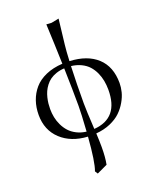

<svg xmlns="http://www.w3.org/2000/svg" viewBox="-168 -795 915 1126"><g transform="rotate(-20 290.0 -231.5)"><path d="M309.1 204.1 243.2 234.9 231.9 217.3Q251.5 166.5 263.2 11.7Q160.2 5.9 97.4 -52.7Q34.7 -111.3 34.7 -206.1Q34.7 -252.9 48.6 -293.2Q62.5 -333.5 90.1 -365.7Q117.7 -397.9 163.3 -418Q209 -438 268.1 -441.4Q264.6 -561.5 258.8 -690.4L291 -688.5L337.9 -697.8L319.8 -542Q315.4 -504.9 312.5 -441.4Q421.9 -436.5 483.4 -379.9Q544.9 -323.2 544.9 -220.7Q544.9 -193.8 537.8 -165.5Q530.8 -137.2 513.4 -107.2Q496.1 -77.1 470.9 -52.7Q445.8 -28.3 405.3 -10.7Q364.7 6.8 315.4 10.7Q317.9 61.5 317.9 96.2Q317.9 160.6 309.1 204.1ZM313.5 -18.1Q469.7 -29.3 469.7 -206.1Q469.7 -235.4 464.6 -262.5Q459.5 -289.6 447.8 -315.2Q436 -340.8 418.2 -360.6Q400.4 -380.4 372.8 -393.8Q345.2 -407.2 311 -411.1Q306.6 -301.3 306.6 -180.7Q306.6 -136.2 313.5 -18.1ZM269 -412.1Q241.2 -410.6 218 -402.6Q194.8 -394.5 178.7 -382.8Q162.6 -371.1 150.1 -354.7Q137.7 -338.4 130.1 -321.5Q122.6 -304.7 117.9 -285.4Q113.3 -266.1 111.6 -249.5Q109.9 -232.9 109.9 -215.8Q109.9 -189.5 115 -163.8Q120.1 -138.2 132.1 -113.3Q144 -88.4 161.6 -69.1Q179.2 -49.8 206.1 -36.1Q232.9 -22.5 265.6 -18.6Q272.9 -128.9 272.9 -175.8Q272.9 -271 269 -412.1Z"/></g></svg>

Font: Libertinage
Style: l
Weight: 400
Designer: OSP
Foundry: OSP
Version: Version 1.0; 2008; OFL relea